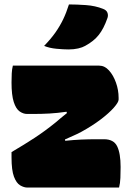

<svg xmlns="http://www.w3.org/2000/svg" viewBox="-20 -846 590 866"><path d="M38 -550H427Q452 -550 471.5 -528.5Q491 -507 503 -473.5Q515 -440 515 -405V-397Q515 -385 493.5 -360.5Q472 -336 434.5 -307.5Q397 -279 348 -252Q332 -243 311 -234Q290 -225 273 -217L274 -211Q313 -215 347 -216.5Q381 -218 417 -218H449Q493 -218 508.5 -186Q524 -154 524 -93Q524 -68 523 -43.5Q522 -19 517 0H104Q88 0 71 -10Q54 -20 43 -49Q32 -78 32 -136V-160Q90 -194 136.5 -224.5Q183 -255 230 -293Q253 -313 282 -336L280 -342Q239 -336 203.5 -334Q168 -332 130 -332H102Q85 -332 68.5 -343.5Q52 -355 42 -386Q32 -417 32 -474Q32 -497 33 -515.5Q34 -534 38 -550ZM291 -826Q326 -826 368 -823Q410 -820 445 -806Q461 -800 465 -787.5Q469 -775 464 -763Q448 -717 425.5 -688.5Q403 -660 364 -639Q352 -632 332.5 -627.5Q313 -623 289 -623Q267 -623 235 -626Q203 -629 179 -639Q210 -671 230 -699.5Q250 -728 264.5 -758Q279 -788 291 -826Z"/></svg>

Font: Recursive Sn Csl St XBk
Style: Regular
Weight: 1000
Version: Version 1.079;hotconv 1.0.112;makeotfexe 2.5.65598; ttfautoh